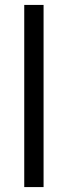

<svg xmlns="http://www.w3.org/2000/svg" viewBox="-20 -760 275 780"><path d="M78.5 0V-740H157V0Z"/></svg>

Font: Encode Sans SemiCondensed
Style: Regular
Weight: 400
Width: 4
Designer: Multiple Designers
Foundry: Impallari Type
Version: Version 3.002